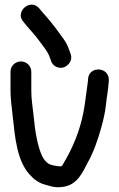

<svg xmlns="http://www.w3.org/2000/svg" viewBox="-20 -761 510 822"><path d="M282.5 -529.5 278.7 -540C269 -570.9 257.9 -588.1 237.1 -614.8C213.4 -649 183.5 -684.6 156.1 -715.2L148.4 -724.8C109.9 -771 40.8 -709.6 81.2 -666.5L88.5 -657.4C106.8 -634.5 127.8 -614.1 144.8 -590.2L166 -562C179.5 -544.1 187.9 -531.3 194.4 -511.8L198.1 -501.5C205.2 -476.8 231.5 -466.4 251.5 -472.2C270.9 -477.9 292.6 -501.6 282.5 -529.5ZM25 -454V-373C25 -356 26.1 -338 28.2 -319.2L35.2 -256.2C44.6 -171 52.8 -72.3 107.5 -13.2C125.8 7.6 146.4 23.9 179.9 31.3C195.3 35.7 213.1 42.9 242.1 39.9C312.2 35.2 335.6 -28.4 354.8 -63.7C380.6 -108.3 398.5 -162.1 413 -213.1C420.6 -239.4 430.9 -281.9 433.9 -314.7C437.1 -348.5 442.6 -370.5 444.9 -403.2L445.9 -417.2C446 -417.6 446 -418.4 446 -419C446 -476.1 361 -479.1 357.1 -423.8L356.1 -410.8C349.6 -367.3 345 -320.9 337.5 -281.7C321.2 -197 290.5 -127.1 252.5 -62.7C243.6 -47.7 247 -49 237 -49C220.5 -49 195 -55.7 190 -59C189.1 -59.7 188.1 -60.3 187.1 -60.9C176.9 -66.5 166.7 -79.7 159.6 -94.6C140.7 -134.8 129.2 -203.5 123.9 -265.4C119.2 -308.9 114 -335.9 114 -373V-454C114 -479.3 93 -498 69.5 -498C46.1 -498 25 -479.4 25 -454Z"/></svg>

Font: Just Breathe
Style: Bd
Weight: 400
Foundry: Cannot Into Space Fonts
Version: Version 0.72